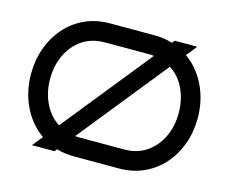

<svg xmlns="http://www.w3.org/2000/svg" viewBox="-99 -837 1161 975"><g transform="rotate(15 482.0 -350.0)"><path d="M824 -700 779 -644Q845 -598 882.5 -520Q920 -442 920 -350Q920 -277 897 -213.5Q874 -150 831.5 -102Q789 -54 730 -27Q671 0 599 0H366Q314 0 271 -13L261 0H142L186 -54Q119 -101 81.5 -178.5Q44 -256 44 -350Q44 -422 67 -485.5Q90 -549 132.5 -597.5Q175 -646 234 -673Q293 -700 366 -700H599Q625 -700 648.5 -696.5Q672 -693 694 -686L705 -700ZM366 -600Q297 -600 247.5 -566.5Q198 -533 171 -476Q144 -419 144 -350Q144 -280 171.5 -222.5Q199 -165 249 -133L623 -598Q617 -599 611 -599.5Q605 -600 599 -600ZM820 -350Q820 -419 793 -476.5Q766 -534 716 -566L342 -101Q348 -101 354 -100.5Q360 -100 366 -100H599Q668 -100 717.5 -134Q767 -168 793.5 -224.5Q820 -281 820 -350Z"/></g></svg>

Font: Bruno Ace SC
Style: Regular
Weight: 400
Version: Version 1.100; ttfautohint (v1.8.4.7-5d5b);gftools[0.9.27]